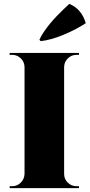

<svg xmlns="http://www.w3.org/2000/svg" viewBox="-20 -974 464 994"><path d="M191 -761 184 -768Q192 -787 207 -809Q222 -831 238.5 -851Q255 -871 274 -891Q293 -911 309 -926Q325 -941 339 -954Q403 -927 424 -854Q374 -821 309 -794Q244 -767 191 -761ZM389 -10V0H30V-10H43Q69 -10 87.5 -28.5Q106 -47 107 -73V-628Q106 -654 87.5 -672Q69 -690 43 -690H30V-700H389V-690H376Q350 -690 331.5 -672Q313 -654 312 -628V-73Q312 -47 331 -28.5Q350 -10 376 -10Z"/></svg>

Font: Cinzel Decorative Black
Style: Regular
Weight: 900
Designer: Natanael Gama
Version: Version 1.001;PS 001.001;hotconv 1.0.56;makeotf.lib2.0.21325